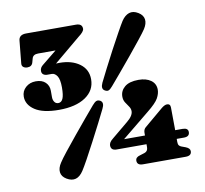

<svg xmlns="http://www.w3.org/2000/svg" viewBox="-80 -799 964 901"><g transform="rotate(-10 402.0 -349.0)"><path d="M565 -144.5Q565 -161 576.5 -170L666 -245.5Q681 -257.5 692 -257.5Q708 -257.5 708 -239.5L709 -131.5H744Q770.5 -131.5 770.5 -112Q770.5 -90 743.5 -90H709V-75.5Q709 -64.5 713 -59Q717 -53.5 724.5 -51L743.5 -44Q764 -36 764 -22Q764 0 736 0H532.5Q504.5 0 504.5 -22Q504.5 -38.5 526 -44L548.5 -51Q565 -56.5 565 -75.5V-90H422.5Q395.5 -90 395.5 -114Q395.5 -120 399.5 -127.5Q403.5 -135 415 -144L491 -207Q523 -232.5 523 -255Q523 -267.5 515.2 -278.2Q507.5 -289 499.8 -301Q492 -313 492 -329.5Q492 -357 514 -375.5Q536 -394 580 -394Q617 -394 639.2 -377.8Q661.5 -361.5 661.5 -333Q661.5 -314.5 650 -293.2Q638.5 -272 596 -238L465.5 -131.5H565ZM452.5 -385.5Q442 -373 434.2 -369.8Q426.5 -366.5 415.5 -373Q398.5 -383 411.5 -410.5Q423.5 -434.5 443.2 -473.5Q463 -512.5 485.2 -554.2Q507.5 -596 526.5 -630.2Q545.5 -664.5 555 -679.5Q571 -703.5 591.2 -710.2Q611.5 -717 635 -702.5Q657 -689 659.8 -668.5Q662.5 -648 647 -624Q637.5 -609.5 613 -578.8Q588.5 -548 558 -511Q527.5 -474 499 -440.2Q470.5 -406.5 452.5 -385.5ZM349 -314Q360 -327 368.2 -330.5Q376.5 -334 387.5 -328Q404.5 -317 390 -289Q378.5 -265 358.5 -226Q338.5 -187 316.5 -144.8Q294.5 -102.5 275.5 -68.2Q256.5 -34 247 -19.5Q214 31.5 167 3.5Q145 -9.5 142.2 -30.2Q139.5 -51 155.5 -75Q165 -90 189.5 -121Q214 -152 244.5 -189Q275 -226 303.2 -259.8Q331.5 -293.5 349 -314ZM362 -435.5Q362 -382.5 315.8 -351.2Q269.5 -320 189.5 -320Q113 -320 74.8 -345.5Q36.5 -371 36.5 -409.5Q36.5 -436 56 -453.5Q75.5 -471 104.5 -471Q134 -471 150.2 -455.2Q166.5 -439.5 166.5 -415V-384.5Q166.5 -371 173 -361.5Q179.5 -352 191.5 -352Q206 -352 213.2 -368.2Q220.5 -384.5 220.5 -421.5Q220.5 -460 209.8 -476Q199 -492 184.5 -492H163Q152 -492 144.5 -497.5Q137 -503 137 -514.5Q137 -530.5 152.5 -542L221 -597.5H138Q114 -597.5 109 -579.5L104 -561.5Q99 -542 77.5 -542Q65.5 -542 58 -548Q50.5 -554 52 -566L62.5 -672.5Q65 -700 99 -700H336Q366 -700 366 -675.5Q366 -662 339 -642L212.5 -536.5Q220 -537 229 -537Q287.5 -537 324.8 -509.8Q362 -482.5 362 -435.5Z"/></g></svg>

Font: Fraunces 72pt S050 Black
Style: Regular
Weight: 900
Version: Version 1.000; ttfautohint (v1.8.3)